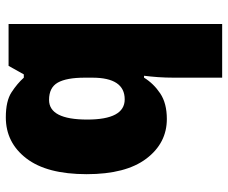

<svg xmlns="http://www.w3.org/2000/svg" viewBox="-84 -716 810 683"><g transform="rotate(90 321.5 -375.0)"><path d="M65.9 0V-759.8H256.8V-587.9Q256.8 -559.1 254.9 -532Q252.9 -504.9 250 -481.9H256.8Q277.8 -516.1 313 -539.6Q348.1 -563 403.8 -563Q489.7 -563 544.9 -490Q600.1 -417 600.1 -277.8Q600.1 -136.2 543.9 -63.2Q487.8 9.8 397.9 9.8Q339.8 9.8 308.8 -10.5Q277.8 -30.8 256.8 -54.2H245.1L214.8 0ZM334 -413.1Q256.8 -413.1 256.8 -297.9V-271Q256.8 -206.1 274.4 -175Q292 -144 335.9 -144Q405.8 -144 405.8 -279.8Q405.8 -413.1 334 -413.1Z"/></g></svg>

Font: Nokora Black
Style: Regular
Weight: 900
Designer: Danh Hong
Version: Version 8.000; ttfautohint (v1.8.3)